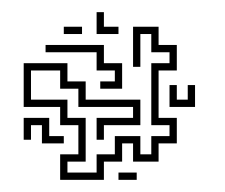

<svg xmlns="http://www.w3.org/2000/svg" viewBox="-20 -470 370 316"><path d="M139 -414V-450H151V-426H175V-414ZM79 -174V-216H109V-264H79V-294H19V-366H91V-336H121V-306H211V-264H151V-240H139V-276H199V-294H109V-324H79V-354H31V-306H91V-276H121V-204H91V-186H139V-216H169V-246H211V-216H229V-246H259V-264H229V-366H259V-384H229V-414H211V-360H199V-426H241V-396H271V-354H241V-276H271V-234H241V-204H199V-234H181V-204H151V-174ZM85 -414V-426H115V-414ZM145 -324V-336H169V-354H139V-384H55V-396H151V-366H181V-324ZM259 -294V-330H271V-306H289V-330H301V-294ZM49 -234V-264H31V-240H19V-276H61V-246H85V-234ZM175 -174V-186H205V-174Z"/></svg>

Font: Rubik Maze
Style: Regular
Weight: 400
Designer: Hubert and Fischer, NaN
Foundry: Hubert and Fischer, NaN
Version: Version 2.200